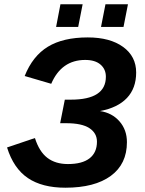

<svg xmlns="http://www.w3.org/2000/svg" viewBox="-20 -874 683 904"><path d="M287.6 9.8Q178.7 9.8 111.3 -35.6Q43.9 -81.1 13.2 -179.7L144.5 -224.1Q164.6 -160.2 202.9 -130.9Q241.2 -101.6 299.8 -101.6Q367.2 -101.6 401.9 -128.7Q436.5 -155.8 436.5 -207Q436.5 -247.1 401.1 -270.5Q365.7 -293.9 292 -293.9H263.2L285.2 -404.8H314Q478.5 -404.8 478.5 -512.7Q478.5 -548.3 453.1 -570.1Q427.7 -591.8 381.3 -591.8Q269.5 -591.8 221.2 -479.5L96.2 -516.1Q133.8 -610.4 205.6 -654.1Q277.3 -697.8 393.1 -697.8Q498 -697.8 559.6 -653.1Q621.1 -608.4 621.1 -532.7Q621.1 -458.5 577.6 -412.6Q534.2 -366.7 450.7 -351.1Q507.3 -342.8 542.5 -302.7Q577.6 -262.7 577.6 -204.6Q577.6 -101.6 501.7 -45.9Q425.8 9.8 287.6 9.8ZM455.6 -747.1 476.6 -854H582.5L561.5 -747.1ZM244.1 -747.1 264.6 -854H369.1L348.1 -747.1Z"/></svg>

Font: Liberation Sans
Style: Bold Italic
Weight: 700
Italic angle: -12°
Designer: Steve Matteson
Foundry: Ascender Corporation
Version: Version 2.1.5